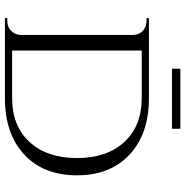

<svg xmlns="http://www.w3.org/2000/svg" viewBox="-6 -766 771 800"><g transform="rotate(90 380.0 -365.5)"><path d="M266 -696V-731H516V-696ZM389 0H55V-10H68Q92 -10 108 -26Q124 -42 125 -64V-536Q124 -560 107.5 -575Q91 -590 67 -590H55V-600H389Q537 -600 623.5 -519.5Q710 -439 710 -300Q710 -161 623.5 -80.5Q537 0 389 0ZM190 -570V-30H389Q504 -30 571 -102.5Q638 -175 638 -300Q638 -425 571 -497.5Q504 -570 389 -570Z"/></g></svg>

Font: Cinzel
Style: Regular
Weight: 400
Designer: Natanael Gama
Version: Version 1.001;PS 001.001;hotconv 1.0.56;makeotf.lib2.0.21325